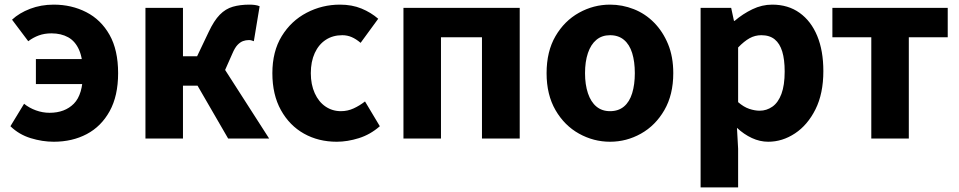

<svg xmlns="http://www.w3.org/2000/svg" viewBox="-20 -598 4142 829"><path d="M212 14Q163 14 112.5 -1.5Q62 -17 25 -53L84 -150Q106 -132 135 -121.5Q164 -111 194 -111Q260 -111 299 -150.5Q338 -190 338 -282Q338 -345 321.5 -382.5Q305 -420 274.5 -437Q244 -454 202 -454Q172 -454 147.5 -445Q123 -436 102 -420L32 -513Q63 -542 110 -560Q157 -578 212 -578Q289 -578 352.5 -545.5Q416 -513 453 -447.5Q490 -382 490 -282Q490 -184 453.5 -118Q417 -52 354.5 -19Q292 14 212 14ZM135 -235V-343H426V-235Z M608 0V-564H770V-355H831L881 -460Q904 -509 929 -534.5Q954 -560 985.5 -569Q1017 -578 1057 -578Q1069 -578 1080.5 -576.5Q1092 -575 1101 -571L1076 -420Q1071 -422 1066 -423.5Q1061 -425 1055 -425Q1041 -425 1029 -420.5Q1017 -416 1005.5 -404Q994 -392 983 -366L952 -296L1142 0H965L833 -228H770V0Z M1434 14Q1355 14 1292.5 -21Q1230 -56 1193 -122.5Q1156 -189 1156 -282Q1156 -376 1196.5 -442Q1237 -508 1304 -543Q1371 -578 1448 -578Q1500 -578 1541 -561Q1582 -544 1613 -517L1537 -413Q1517 -430 1498 -438Q1479 -446 1458 -446Q1417 -446 1386.5 -426Q1356 -406 1339 -369Q1322 -332 1322 -282Q1322 -233 1339 -195.5Q1356 -158 1385.5 -138Q1415 -118 1452 -118Q1481 -118 1507 -130Q1533 -142 1556 -160L1620 -53Q1579 -17 1529.5 -1.5Q1480 14 1434 14Z M1722 0V-564H2224V0H2061V-437H1884V0Z M2614 14Q2543 14 2480 -21Q2417 -56 2378.5 -122.5Q2340 -189 2340 -282Q2340 -376 2378.5 -442Q2417 -508 2480 -543Q2543 -578 2614 -578Q2667 -578 2716.5 -558.5Q2766 -539 2804 -500.5Q2842 -462 2864.5 -407.5Q2887 -353 2887 -282Q2887 -189 2848.5 -122.5Q2810 -56 2747.5 -21Q2685 14 2614 14ZM2614 -118Q2650 -118 2674 -138Q2698 -158 2709.5 -195.5Q2721 -233 2721 -282Q2721 -332 2709.5 -369Q2698 -406 2674 -426Q2650 -446 2614 -446Q2579 -446 2555 -426Q2531 -406 2518.5 -369Q2506 -332 2506 -282Q2506 -233 2518.5 -195.5Q2531 -158 2555 -138Q2579 -118 2614 -118Z M3005 211V-564H3137L3149 -508H3152Q3187 -538 3228.5 -558Q3270 -578 3314 -578Q3383 -578 3432.5 -542.5Q3482 -507 3508.5 -443Q3535 -379 3535 -291Q3535 -194 3501 -126Q3467 -58 3412.5 -22Q3358 14 3297 14Q3261 14 3226.5 -2Q3192 -18 3162 -46L3167 44V211ZM3260 -120Q3290 -120 3315 -137.5Q3340 -155 3354 -192.5Q3368 -230 3368 -289Q3368 -341 3357.5 -375.5Q3347 -410 3325 -428Q3303 -446 3267 -446Q3240 -446 3216.5 -433Q3193 -420 3167 -393V-157Q3191 -136 3215 -128Q3239 -120 3260 -120Z M3742 0V-437H3574V-564H4072V-437H3904V0Z"/></svg>

Font: Noto Sans TC ExtraBold
Style: Regular
Weight: 800
Designer: Ryoko NISHIZUKA  (kana, bopomofo & ideographs); Paul D. Hunt (Latin, Greek & Cyrillic); Sandoll Communications , Soo-you
Foundry: Adobe
Version: Version 2.004-H2;hotconv 1.0.118;makeotfexe 2.5.65603